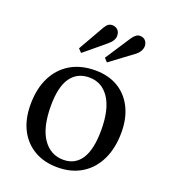

<svg xmlns="http://www.w3.org/2000/svg" viewBox="-142 -874 869 990"><g transform="rotate(20 292.0 -379.0)"><path d="M288 14Q214 14 160 -17.5Q106 -49 76.5 -106.5Q47 -164 47 -243Q47 -330 78 -392.5Q109 -455 166 -489Q223 -523 302 -523Q374 -523 426.5 -492Q479 -461 508 -403.5Q537 -346 537 -268Q537 -182 506.5 -118.5Q476 -55 420 -20.5Q364 14 288 14ZM303 -33Q367 -33 401 -85.5Q435 -138 435 -244Q435 -357 395 -417.5Q355 -478 285 -478Q219 -478 183.5 -427.5Q148 -377 148 -273Q148 -155 190 -94Q232 -33 303 -33ZM201 -582 183 -601 264 -743Q274 -760 283 -766Q292 -772 302 -772Q323 -772 334.5 -760Q346 -748 346 -728Q346 -701 312 -674ZM343 -582 325 -601 416 -740Q436 -769 456 -769Q477 -769 487.5 -756.5Q498 -744 498 -727Q498 -712 488.5 -697Q479 -682 464 -672Z"/></g></svg>

Font: Literata 36pt
Style: Regular
Weight: 400
Designer: Latin by Veronika Burian and Jose Scaglione. Greek by Irene Vlachou. Cyrillic by Vera Evstafieva.
Foundry: TypeTogether
Version: Version 3.002